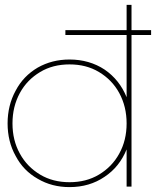

<svg xmlns="http://www.w3.org/2000/svg" viewBox="-20 -762 650 784"><path d="M597 -619V-639H517V-742H497V-639H247V-619H497V-365C478 -412 448 -450 407 -478C366 -505 318 -519 264 -519C216 -519 173 -508 134 -486C95 -463 65 -432 44 -392C22 -352 11 -307 11 -258C11 -209 22 -164 44 -125C65 -85 95 -54 134 -32C173 -9 216 2 264 2C318 2 366 -12 407 -40C448 -67 478 -105 497 -152V0H517V-619ZM384 -49C349 -28 309 -18 264 -18C219 -18 179 -28 144 -49C109 -70 81 -98 61 -135C41 -171 31 -212 31 -258C31 -304 41 -345 61 -382C81 -419 109 -447 144 -468C179 -489 219 -499 264 -499C309 -499 349 -489 384 -468C419 -447 447 -419 467 -382C487 -345 497 -304 497 -258C497 -212 487 -171 467 -135C447 -98 419 -70 384 -49Z"/></svg>

Font: Argentum Sans Thin
Style: Regular
Weight: 250
Designer: Julieta Ulanovsky
Foundry: Julieta Ulanovsky
Version: Version 5.001;February 15, 2019;FontCreator 11.5.0.2425 64-b